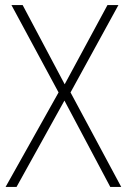

<svg xmlns="http://www.w3.org/2000/svg" viewBox="-20 -734 499 754"><path d="M456 0H413L233 -339L45 0H2L210 -371L25 -714H69L234 -403L402 -714H445L257 -371Z"/></svg>

Font: Noto Sans Arabic SemCond ExtLt
Style: Regular
Weight: 200
Width: 4
Designer: Monotype Design Team, Nadine Chahine, Nizar Qandah and Khaled Hosny
Foundry: Monotype Imaging Inc.
Version: Version 2.012; ttfautohint (v1.8.4.7-5d5b)